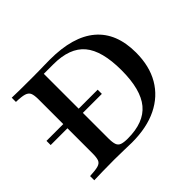

<svg xmlns="http://www.w3.org/2000/svg" viewBox="-131 -755 939 939"><g transform="rotate(-45 338.5 -285.5)"><path d="M12.1 -272.6V-301.6H366.1V-272.6ZM41.1 0V-29Q79 -30.6 98 -35.9Q116.9 -41.1 122.6 -55.6Q128.2 -70.2 128.2 -98.4V-472.6Q128.2 -501.6 122.2 -515.7Q116.1 -529.8 97.6 -535.5Q79 -541.1 41.1 -541.9V-571Q64.5 -570.2 98.4 -569.8Q132.3 -569.4 180.6 -569.4Q204 -569.4 227 -569.8Q250 -570.2 270.6 -570.6Q291.1 -571 304.8 -571Q464.5 -571 546 -501.6Q627.4 -432.3 627.4 -297.6Q627.4 -204 588.7 -137.5Q550 -71 477.4 -35.5Q404.8 0 302.4 0Q282.3 0 252.4 -1.2Q222.6 -2.4 181.5 -2.4Q138.7 -2.4 100.8 -1.6Q62.9 -0.8 41.1 0ZM301.6 -28.2Q412.9 -28.2 464.5 -90.3Q516.1 -152.4 516.1 -286.3Q516.1 -421 464.9 -481.9Q413.7 -542.7 300.8 -542.7H234.7V-96.8Q234.7 -68.5 239.9 -53.6Q245.2 -38.7 259.7 -33.5Q274.2 -28.2 301.6 -28.2Z"/></g></svg>

Font: Playfair SemiBold
Style: Regular
Weight: 600
Designer: Claus Eggers Sørensen
Foundry: Claus Eggers Sørensen
Version: Version 2.001;gftools[0.9.30]